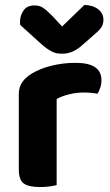

<svg xmlns="http://www.w3.org/2000/svg" viewBox="-20 -749 445 776"><path d="M209 -1Q199 2 181 4.5Q163 7 141 7Q96 7 76 -7.5Q56 -22 56 -64V-369Q56 -397 70 -417Q84 -437 109 -452Q142 -472 188.5 -483.5Q235 -495 286 -495Q390 -495 390 -425Q390 -408 385 -394Q380 -380 374 -370Q351 -375 318 -375Q289 -375 260 -368Q231 -361 209 -349ZM231 -642 321 -729Q356 -728 377 -711.5Q398 -695 398 -669Q398 -649 387.5 -635.5Q377 -622 354 -603L306 -561Q271 -532 233 -532Q221 -532 211 -533.5Q201 -535 190 -540.5Q179 -546 166.5 -555Q154 -564 138 -579L62 -648Q61 -650 61 -654Q61 -658 61 -662Q61 -686 75 -706.5Q89 -727 119 -727Q128 -727 135.5 -725.5Q143 -724 151.5 -719Q160 -714 169.5 -705.5Q179 -697 192 -684Z"/></svg>

Font: Baloo Da 2
Style: Bold
Weight: 700
Designer: Noopur Datye, Sulekha Rajkumar and Ek Type
Foundry: Ek Type
Version: Version 1.640;hotconv 1.0.111;makeotfexe 2.5.65597; ttfautoh